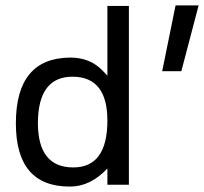

<svg xmlns="http://www.w3.org/2000/svg" viewBox="-20 -688 760 715"><path d="M655.3 -422.9H584L633.8 -668H719.7ZM252.9 -64.5Q379.9 -64.5 379.9 -239.3Q379.9 -400.4 252.9 -402.3Q122.1 -404.3 121.1 -230.5Q121.1 -64.5 252.9 -64.5ZM379.9 -406.2V-666H460V0H379.9V-60.5Q316.4 6.8 241.2 6.8Q39.1 7.8 39.1 -228.5Q39.1 -472.7 242.2 -473.6Q316.4 -473.6 363.3 -423.8Z"/></svg>

Font: BF_TEXT
Style: Regular
Weight: 400
Foundry: EA DICE
Version: Version 1.404